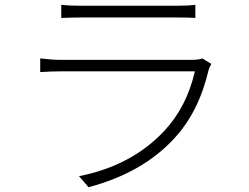

<svg xmlns="http://www.w3.org/2000/svg" viewBox="-20 -751 1040 802"><path d="M825 -507 863 -484Q855 -470 852 -461Q811 -284 708 -173Q576 -29 350 31L310 -15Q530 -59 665 -203Q760 -304 794 -453H234Q196 -453 148 -450V-507Q196 -501 234 -501H780Q810 -501 825 -507ZM236 -676V-731Q269 -727 317 -727H716Q767 -727 796 -731V-676Q774 -678 715 -678H317Q288 -678 236 -676Z"/></svg>

Font: Noto Sans Korean Light
Style: Regular
Weight: 300
Designer: Ryoko NISHIZUKA  (kana & ideographs); Paul D. Hunt (Latin, Greek & Cyrillic); Wenlong ZHANG  (bopomofo); Sandoll Communi
Foundry: Adobe Systems Incorporated
Version: Version 1.000;PS 1;hotconv 1.0.78;makeotf.lib2.5.61930